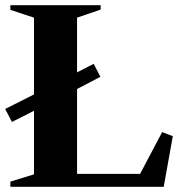

<svg xmlns="http://www.w3.org/2000/svg" viewBox="-30 -720 686 740"><path d="M10 0V-20L101 -48V-293L16 -250L-10 -300L101 -356V-652L10 -682V-700H358V-683L267 -652V-441L331 -474L357 -424L267 -377V-50H510L595 -211L636 -195L601 0Z"/></svg>

Font: Wittgenstein Extrabold
Style: Regular
Weight: 800
Designer: Jörg Drees
Foundry: Jörg Drees
Version: Version 1.303; ttfautohint (v1.8.4.7-5d5b)